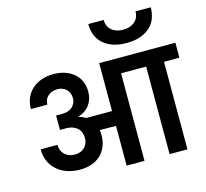

<svg xmlns="http://www.w3.org/2000/svg" viewBox="-137 -1181 1439 1339"><g transform="rotate(-15 582.5 -511.5)"><path d="M273 -465Q323 -465 349 -490.5Q375 -516 375 -551Q375 -593 349 -616.5Q323 -640 286 -640Q245 -640 218 -616.5Q191 -593 191 -554H72Q72 -598 87.5 -634Q103 -670 131.5 -695.5Q160 -721 199 -735Q238 -749 286 -749Q332 -749 369.5 -736Q407 -723 434 -699.5Q461 -676 475.5 -643Q490 -610 490 -569Q490 -514 461.5 -474Q433 -434 379 -417V-415Q393 -412 405.5 -406.5Q418 -401 429 -394H615V-740H1165V-632H1054V0H925V-632H744V0H615V-287L498 -288Q501 -268 501 -251Q501 -207 486.5 -171Q472 -135 445 -109.5Q418 -84 380 -70.5Q342 -57 296 -57Q244 -57 201.5 -72Q159 -87 128.5 -114.5Q98 -142 81.5 -180Q65 -218 65 -265H186Q186 -223 213.5 -195.5Q241 -168 287 -168Q332 -168 358 -194.5Q384 -221 384 -263Q384 -281 378 -299Q372 -317 358.5 -330.5Q345 -344 324 -352.5Q303 -361 273 -361H230V-465ZM838 -826Q779 -826 736.5 -841.5Q694 -857 666 -883.5Q638 -910 625 -946Q612 -982 612 -1023H723Q723 -1003 729.5 -985Q736 -967 750 -953Q764 -939 785.5 -930.5Q807 -922 838 -922Q868 -922 889.5 -930.5Q911 -939 925.5 -953Q940 -967 946.5 -985Q953 -1003 953 -1023H1063Q1063 -982 1050 -946Q1037 -910 1009 -883.5Q981 -857 938.5 -841.5Q896 -826 838 -826Z"/></g></svg>

Font: Poppins SemiBold
Style: Regular
Weight: 600
Designer: Ninad Kale (Devanagari), Jonny Pinhorn (Latin)
Foundry: Indian Type Foundry
Version: Version 3.002 2017